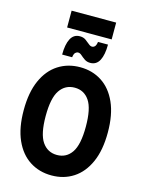

<svg xmlns="http://www.w3.org/2000/svg" viewBox="-149 -1124 926 1224"><g transform="rotate(15 313.5 -512.0)"><path d="M36 -345Q36 -462 71.5 -541.5Q107 -621 170 -661.5Q233 -702 314 -702Q395 -702 457.5 -661.5Q520 -621 555.5 -541.5Q591 -462 591 -345Q591 -228 555.5 -148.5Q520 -69 457.5 -28.5Q395 12 314 12Q233 12 170 -28.5Q107 -69 71.5 -148.5Q36 -228 36 -345ZM181 -345Q181 -226 216.5 -174.5Q252 -123 314 -123Q376 -123 411 -174.5Q446 -226 446 -345Q446 -464 411 -515.5Q376 -567 314 -567Q252 -567 216.5 -515.5Q181 -464 181 -345ZM181 -750Q181 -817 200.5 -854.5Q220 -892 261 -892Q284 -892 299.5 -881Q315 -870 327.5 -859Q340 -848 351 -848Q362 -848 370 -856.5Q378 -865 381 -887H447Q447 -820 427.5 -782.5Q408 -745 367 -745Q345 -745 329 -756Q313 -767 301 -778Q289 -789 277 -789Q267 -789 258.5 -781Q250 -773 247 -750ZM167 -925V-1036H461V-925Z"/></g></svg>

Font: Radio Canada Condensed
Style: Bold
Weight: 700
Width: 3
Designer: Charles Daoud, Etienne Aubert Bonn, Alexandre Saumier Demers, Jacques Le Bailly
Foundry: Radio-Canada
Version: Version 2.104; ttfautohint (v1.8.4.7-5d5b);gftools[0.9.28.de